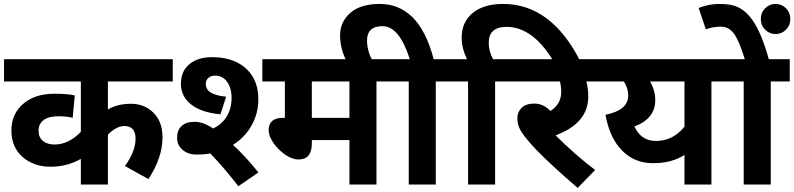

<svg xmlns="http://www.w3.org/2000/svg" viewBox="-20 -916 3943 953"><path d="M249.5 -450.7Q315.4 -450.7 351.1 -442.4L340.8 -331.1Q313.5 -338.9 268.1 -338.9Q222.7 -338.9 197 -320.3Q171.4 -301.8 171.4 -268.1Q171.4 -234.4 192.9 -216.6Q214.4 -198.7 250.5 -198.7Q320.8 -198.7 381.3 -261.7V-511.7H0V-622.1H837.4V-511.7H515.6V-372.6Q563 -400.9 630.1 -400.9Q697.3 -400.9 741.9 -356.2Q786.6 -311.5 786.6 -235.4Q786.6 -133.3 716.8 -27.3L600.1 -91.8Q652.8 -164.6 652.8 -227.5Q652.8 -290.5 597.2 -290.5Q558.1 -290.5 515.6 -247.6V0H381.3V-127.4Q313.5 -88.4 230.7 -88.4Q147.9 -88.4 92.3 -136.7Q36.6 -185.1 36.6 -267.8Q36.6 -350.6 95.2 -400.6Q153.8 -450.7 249.5 -450.7Z M1048.3 -540.5Q1026.9 -541 1014.2 -529.3Q1001.5 -517.6 1001.5 -501.5Q1001.5 -469.7 1028.8 -455.1Q1056.2 -440.4 1102.5 -436L1074.2 -348.6Q979.5 -357.4 928.7 -397.5Q877.9 -437.5 877.9 -500Q877.9 -562.5 919.9 -597.2Q961.9 -632.3 1032.2 -632.3Q1102.5 -632.3 1154.3 -607.4Q1206.1 -582 1234.4 -535.2Q1262.7 -488.3 1262.2 -421.9Q1262.7 -355.5 1229.5 -294.9Q1196.3 -234.4 1136.2 -196.8Q1191.4 -147.9 1262.7 -60.1L1163.1 8.3Q1091.8 -84 1023.9 -154.3Q996.1 -148.9 955.1 -148.9Q914.1 -148.9 886.7 -171.9Q858.9 -194.8 858.9 -232.4Q859.4 -270.5 881.8 -291Q904.3 -311.5 946.3 -311.5Q988.3 -311.5 1037.6 -278.3Q1082.5 -299.3 1106 -338.9Q1129.4 -378.4 1129.4 -429.2Q1129.4 -480 1106.9 -510.3Q1084.5 -540.5 1048.3 -540.5Z M1714.4 -331.1V-511.7H1527.8V-331.1ZM1527.8 -204.1Q1527.8 -124.5 1462.4 -124.5Q1430.7 -124 1395.5 -148.4Q1360.4 -172.9 1336.9 -207Q1313.5 -241.2 1313.5 -269.5Q1313.5 -331.1 1384.3 -331.1H1394V-511.7H1282.2V-622.1H1942.9V-511.7H1848.6V0H1714.4V-220.7H1527.8Z M2014.2 -622.1Q1961.9 -786.1 1878.9 -786.1Q1801.8 -786.1 1801.8 -714.8Q1801.8 -664.6 1829.1 -614.3L1699.2 -614.7Q1668 -674.8 1668 -741.2Q1668 -807.6 1719.2 -852.5Q1770.5 -896.5 1865.2 -896.5Q1960 -896.5 2027.3 -830.6Q2094.7 -764.6 2132.8 -622.1H2237.3V-511.7H2143.1V0H2008.8V-511.7H1928.7V-622.1Z M2493.7 -782.7Q2405.8 -782.2 2405.8 -703.1Q2405.8 -663.1 2427.2 -622.1H2531.7V-511.7H2437.5V0H2303.2V-511.7H2223.1V-622.1H2297.9Q2271.5 -677.2 2271.5 -728.5Q2271.5 -806.6 2326.2 -851.6Q2380.9 -896.5 2477.1 -896.5Q2714.8 -896.5 2858.9 -614.7H2725.6Q2624 -782.7 2493.7 -782.7Z M2899.9 -436.5Q2899.9 -304.7 2737.8 -244.1Q2834.5 -147.5 2934.1 -72.3L2847.2 16.6Q2584 -209 2555.7 -286.1Q2547.9 -306.6 2548.1 -333Q2548.3 -359.4 2569.1 -380.6Q2589.8 -401.9 2633.1 -401.9Q2676.3 -401.9 2712.4 -365.2Q2765.6 -399.9 2765.6 -459Q2765.6 -486.8 2759.3 -511.7H2517.6V-622.1H2970.2V-511.7H2890.1Q2899.9 -478 2899.9 -436.5Z M3377.4 -511.7H3206.5Q3232.4 -467.3 3232.4 -418.9Q3232.4 -327.1 3128.9 -288.1Q3162.6 -216.3 3234.9 -216.3Q3320.3 -216.3 3377.4 -287.1ZM2985.4 -346.2Q3098.1 -369.1 3098.1 -441.4Q3098.1 -478.5 3076.7 -511.7H2956.1V-622.1H3605.5V-511.7H3511.2V0H3377.4V-147Q3314 -106 3222.2 -106Q3130.9 -105.5 3068.4 -168Q3005.9 -230.5 2985.4 -346.2Z M3899.9 -511.7H3805.7V0H3671.4V-511.7H3591.3V-622.1H3676.8Q3648.9 -714.4 3623 -749Q3597.2 -783.7 3558.1 -783.7Q3519 -783.7 3483.4 -770.5L3447.8 -876.5Q3499.5 -896.5 3550.3 -896.5Q3601.1 -896.5 3632.8 -884.8Q3702.1 -858.4 3748.5 -756.8Q3773.9 -701.7 3795.9 -622.1H3899.9ZM3777.8 -875Q3799.3 -896.5 3829.6 -896.5Q3859.9 -896.5 3881.3 -875Q3902.8 -853.5 3902.8 -821.8Q3902.8 -790 3881.3 -768.6Q3859.9 -747.1 3829.6 -747.1Q3799.3 -747.1 3777.8 -768.6Q3756.3 -790 3756.3 -821.8Q3756.3 -853.5 3777.8 -875Z"/></svg>

Font: NotoSans-Bold
Style: Bold
Weight: 700
Designer: Monotype Design team
Foundry: Monotype Imaging Inc.
Version: Version 1.04